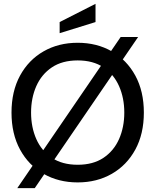

<svg xmlns="http://www.w3.org/2000/svg" viewBox="-20 -937 810 1001"><path d="M70 44 609 -744H700L161 44ZM385 14Q285 14 207 -30.8Q129 -75.5 84.5 -157.2Q40 -239 40 -350Q40 -461 84.5 -542.8Q129 -624.5 207 -669.2Q285 -714 385 -714Q485 -714 563 -669.2Q641 -624.5 685.5 -542.8Q730 -461 730 -350Q730 -239 685.5 -157.2Q641 -75.5 563 -30.8Q485 14 385 14ZM385 -78Q465.5 -78 519.5 -114.2Q573.5 -150.5 600.8 -212.2Q628 -274 628 -350Q628 -426 600.8 -487.8Q573.5 -549.5 519.5 -585.8Q465.5 -622 385 -622Q304.5 -622 250.5 -585.8Q196.5 -549.5 169.2 -487.8Q142 -426 142 -350Q142 -274 169.2 -212.2Q196.5 -150.5 250.5 -114.2Q304.5 -78 385 -78ZM291 -764V-822L478 -917V-822Z"/></svg>

Font: Cabin Resolve
Style: Regular-Resolve
Weight: 400
Designer: Pablo Impallari
Foundry: Pablo Impallari. http://www.impallari.com Igino Marini. http://www.ikern.com
Version: Version 3.001